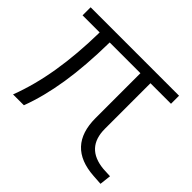

<svg xmlns="http://www.w3.org/2000/svg" viewBox="-122 -660 826 826"><g transform="rotate(45 290.5 -247.5)"><path d="M34 0Q70 -94 88.5 -206Q107 -318 109 -452H5V-501H543V-452H418V-175Q418 -59 536 -48L578 -46L572 6L527 3Q357 -8 357 -179V-452H170Q168 -308 150.5 -197.5Q133 -87 100 0Z"/></g></svg>

Font: Mulish Light
Style: Regular
Weight: 300
Designer: Vernon Adams
Foundry: Vernon Adams
Version: Version 3.603; ttfautohint (v1.8.3)